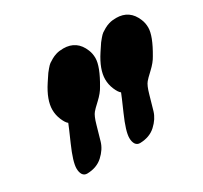

<svg xmlns="http://www.w3.org/2000/svg" viewBox="-113 -889 871 824"><g transform="rotate(-30 322.0 -476.5)"><path d="M403.3 -448.2Q392.6 -456.1 382.3 -480.5Q372.1 -504.9 372.1 -530.3Q372.1 -579.1 413.1 -641.6Q414.1 -642.6 423.8 -657.7Q433.6 -672.9 436.5 -676.8Q439.5 -680.7 449.2 -692.4Q459 -704.1 465.8 -709Q472.7 -713.9 483.9 -720.2Q495.1 -726.6 507.8 -730.5Q523.4 -735.4 543.9 -735.4Q610.4 -735.4 635.7 -671.9Q643.6 -653.3 643.6 -630.9Q643.6 -589.8 598.6 -513.7Q585.9 -490.2 559.1 -465.3Q532.2 -440.4 526.4 -432.6Q514.6 -418.9 503.9 -380.4Q493.2 -341.8 483.4 -308.6Q473.6 -275.4 443.4 -247.6Q413.1 -219.7 365.2 -218.8Q351.6 -218.8 343.8 -229.5Q335.9 -241.2 335.9 -260.7Q335.9 -293 368.2 -366.2Q400.4 -439.5 403.3 -448.2ZM141.6 -448.2Q130.9 -456.1 120.6 -480.5Q110.4 -504.9 110.4 -530.3Q110.4 -579.1 151.4 -641.6Q152.3 -642.6 162.1 -657.7Q171.9 -672.9 174.8 -676.8Q177.7 -680.7 187.5 -692.4Q197.3 -704.1 204.1 -709Q210.9 -713.9 222.2 -720.2Q233.4 -726.6 246.1 -730.5Q261.7 -735.4 282.2 -735.4Q348.6 -735.4 374 -671.9Q381.8 -653.3 381.8 -630.9Q381.8 -589.8 336.9 -513.7Q324.2 -490.2 297.4 -465.3Q270.5 -440.4 264.6 -432.6Q252.9 -418.9 242.2 -380.4Q231.4 -341.8 221.7 -308.6Q211.9 -275.4 181.6 -247.6Q151.4 -219.7 103.5 -218.8Q89.8 -218.8 82 -229.5Q74.2 -241.2 74.2 -260.7Q74.2 -293 106.4 -366.2Q138.7 -439.5 141.6 -448.2Z"/></g></svg>

Font: Essays1743
Style: BoldItalic
Weight: 700
Italic angle: -10°
Designer: Based on the typeface in a 1743 English translation of the essays of Montaigne.  PostScript/TrueType font designed by Jo
Version: Version 002.100